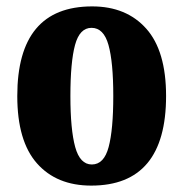

<svg xmlns="http://www.w3.org/2000/svg" viewBox="-20 -570 573 600"><path d="M265 10Q157 10 95.5 -59.5Q34 -129 34 -270Q34 -550 268 -550Q375 -550 437 -480.5Q499 -411 499 -270Q499 10 265 10ZM267 -56Q305 -56 319.5 -110.5Q334 -165 334 -270Q334 -376 319 -429.5Q304 -483 266 -483Q229 -483 214.5 -429.5Q200 -376 200 -270Q200 -165 215 -110.5Q230 -56 267 -56Z"/></svg>

Font: Noto Serif Lao ExtraCondensed Black
Style: Regular
Weight: 900
Width: 2
Designer: Monotype Design Team
Foundry: Monotype Imaging Inc.
Version: Version 2.003; ttfautohint (v1.8.4.7-5d5b)